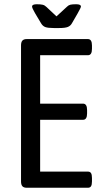

<svg xmlns="http://www.w3.org/2000/svg" viewBox="-20 -884 497 904"><path d="M79 -30V-670Q79 -686 85.5 -693Q92 -700 106 -700H394Q413 -700 413 -670V-654Q413 -624 394 -624H169V-396H371Q390 -396 390 -366V-350Q390 -320 371 -320H169V-76H394Q404 -76 408.5 -69Q413 -62 413 -46V-30Q413 -14 408.5 -7Q404 0 394 0H106Q92 0 85.5 -7Q79 -14 79 -30ZM173 -775 145 -822Q131 -846 131 -853Q131 -864 153 -864Q172 -864 181.5 -861.5Q191 -859 199 -851L246 -807L296 -853Q303 -860 312 -862Q321 -864 339 -864Q361 -864 361 -853Q361 -848 345 -820L319 -775Q312 -762 299 -757Q286 -752 259 -752H233Q206 -752 193.5 -756.5Q181 -761 173 -775Z"/></svg>

Font: Asap Condensed
Style: Regular
Weight: 400
Designer: Pablo Cosgaya
Foundry: Omnibus-Type
Version: Version 1.010; ttfautohint (v1.8)